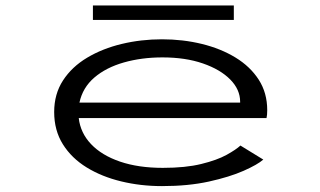

<svg xmlns="http://www.w3.org/2000/svg" viewBox="-20 -652 1140 684"><path d="M557 11Q481 11 411.8 -5.8Q342.5 -22.5 288.8 -55.5Q235 -88.5 204 -138Q173 -187.5 173 -253Q173 -317 204.5 -365.5Q236 -414 290.5 -446.5Q345 -479 413.8 -495.5Q482.5 -512 557 -512Q631.5 -512 699 -495.5Q766.5 -479 819 -447Q871.5 -415 901.8 -368Q932 -321 932 -259.5Q932 -242 929.5 -231.5H260.5Q266.5 -178.5 304.5 -138.5Q342.5 -98.5 407.8 -76.2Q473 -54 560 -54Q641 -54 697 -67.8Q753 -81.5 787 -100.2Q821 -119 836.5 -133.5L918 -83.5Q897.5 -65.5 847.8 -43.5Q798 -21.5 724.2 -5.2Q650.5 11 557 11ZM559 -447.5Q484.5 -447.5 421.2 -429.5Q358 -411.5 316.2 -375.8Q274.5 -340 263 -286.5H835.5V-289.5Q835.5 -333 800.2 -368.8Q765 -404.5 702.8 -426Q640.5 -447.5 559 -447.5ZM311 -581V-632.5H813V-581Z"/></svg>

Font: Trispace Expanded Light
Style: Regular
Weight: 300
Width: 7
Designer: Tyler Finck
Foundry: Etcetera Type Company
Version: Version 1.210; ttfautohint (v1.8.3)